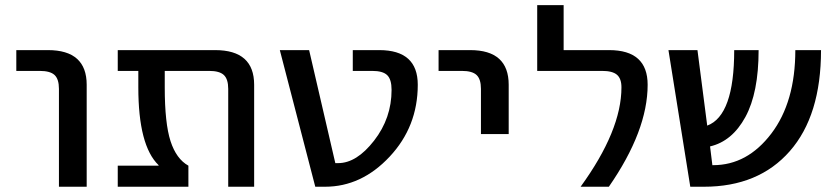

<svg xmlns="http://www.w3.org/2000/svg" viewBox="-20 -710 3173 730"><path d="M42 -440.4V-519.5H162.1Q309.6 -519.5 309.6 -387.7V0H204.1V-372.1Q204.1 -409.2 187.5 -424.8Q170.9 -440.4 130.9 -440.4Z M427.7 0V-80.1H583V-82Q505.9 -156.2 505.9 -377.9V-440.4H427.7V-519.5H797.9Q946.3 -519.5 946.3 -387.7V0H847.7V-372.1Q847.7 -409.2 831.1 -424.8Q814.5 -440.4 775.4 -440.4H606.4V-377.9Q606.4 -241.2 628.4 -173.3Q650.4 -105.5 696.3 -80.1V0Z M1043.9 -519.5H1155.3L1254.9 -89.8H1265.6Q1335.9 -89.8 1402.3 -175.3Q1468.8 -260.7 1468.8 -368.2Q1468.8 -408.2 1452.1 -424.3Q1435.5 -440.4 1395.5 -440.4H1321.3V-519.5H1421.9Q1568.4 -519.5 1568.4 -387.7Q1568.4 -228.5 1461.4 -114.3Q1354.5 0 1215.8 0H1178.7Z M1647.5 -440.4V-519.5H1767.6Q1914.1 -519.5 1914.1 -387.7V-200.2H1808.6V-372.1Q1808.6 -409.2 1792 -424.8Q1775.4 -440.4 1736.3 -440.4Z M2022.5 -440.4V-690.4H2123V-519.5H2295.9Q2442.4 -519.5 2442.4 -387.7Q2442.4 -212.9 2294.9 0H2187.5Q2342.8 -213.9 2342.8 -377.9Q2342.8 -411.1 2325.7 -425.8Q2308.6 -440.4 2269.5 -440.4Z M2521.5 -519.5H2631.8L2668.9 -232.4Q2771.5 -270.5 2771.5 -519.5H2864.3Q2864.3 -357.4 2814 -265.1Q2763.7 -172.9 2679.7 -153.3L2688.5 -82H2691.4Q2821.3 -82 2912.6 -202.1Q3003.9 -322.3 3003.9 -519.5H3101.6Q3101.6 -270.5 2982.9 -135.3Q2864.3 0 2656.2 0H2604.5Z"/></svg>

Font: GenEi M Gothic v2 Medium
Style: Regular
Weight: 500
Version: Version 2.0